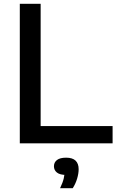

<svg xmlns="http://www.w3.org/2000/svg" viewBox="-20 -760 624 1018"><path d="M85 0V-740H195.5V-91.5H577V0ZM298.5 238Q313 207.5 318 185.8Q323 164 323 142.5L340.5 167.5H331.5Q297.5 167.5 281.8 154.8Q266 142 266 121.5Q266 101 282 88.5Q298 76 330.5 76Q364.5 76 380.8 91.8Q397 107.5 397 137Q397 160 388.8 187.5Q380.5 215 365.5 238Z"/></svg>

Font: Encode Sans SemiExpanded Medium
Style: Regular
Weight: 500
Width: 6
Designer: Multiple Designers
Foundry: Impallari Type
Version: Version 3.002